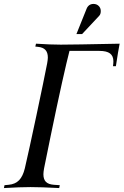

<svg xmlns="http://www.w3.org/2000/svg" viewBox="-20 -954 627 974"><path d="M203.6 -100.1Q200.2 -80.6 200.2 -69.8Q200.2 -44.4 212.9 -31.5Q225.6 -18.6 253.4 -16.6L283.2 -14.6L280.3 0Q187.5 -4.9 134.8 -4.9Q81.5 -4.9 0 0L2.9 -14.6L23.9 -16.6Q57.1 -19.5 76.7 -39.6Q96.2 -59.6 106 -100.1Q125.5 -183.6 164.6 -367.7Q203.6 -551.8 219.2 -632.3Q222.7 -651.9 222.7 -662.1Q222.7 -687.5 210.4 -700.7Q198.2 -713.9 172.9 -716.3L159.2 -717.8L162.6 -732.4Q235.8 -727.5 288.6 -727.5Q348.1 -727.5 586.9 -732.4Q579.6 -696.3 567.9 -618.2H553.2L554.7 -631.8Q555.2 -635.7 555.2 -643.1Q555.2 -669.9 538.1 -682.9Q521 -695.8 484.4 -695.8H332.5Q329.1 -684.1 316.9 -632.3Q274.9 -454.1 203.6 -100.1ZM396.5 -781.2H367.7L419.9 -911.1Q422.9 -918.5 428.2 -923.8Q438.5 -934.1 454.1 -934.1Q470.2 -934.1 480.7 -923.8Q491.2 -913.6 491.2 -897.9Q491.2 -881.8 482.9 -873.5Z"/></svg>

Font: Flanker
Style: Italic
Weight: 400
Italic angle: -12°
Designer: Flanker
Version: Version 2.027